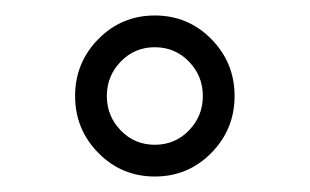

<svg xmlns="http://www.w3.org/2000/svg" viewBox="-20 -721 400 248"><path d="M283 -597Q283 -554 253 -523.5Q223 -493 180 -493Q137 -493 107 -523.5Q77 -554 77 -597Q77 -640 107 -670.5Q137 -701 180 -701Q223 -701 253 -670.5Q283 -640 283 -597ZM242 -597Q242 -623 224 -641.5Q206 -660 180 -660Q154 -660 136 -641.5Q118 -623 118 -597Q118 -571 136 -552.5Q154 -534 180 -534Q206 -534 224 -552.5Q242 -571 242 -597Z"/></svg>

Font: BellefairVN
Style: Regular
Weight: 400
Designer: Nick Shinn, Liron Lavi Turkenic
Foundry: Shinntype
Version: Version 1.003